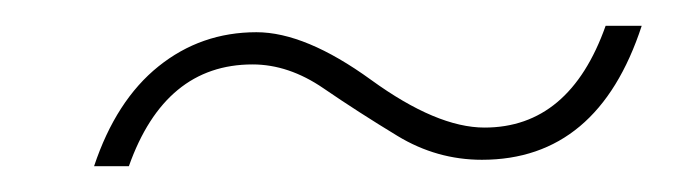

<svg xmlns="http://www.w3.org/2000/svg" viewBox="-20 -413 530 149"><path d="M478 -393Q444 -289 354 -289Q319 -289 288.5 -307.5Q258 -326 231 -344.5Q204 -363 176 -363Q108 -363 80 -284H53Q70 -335 103 -361.5Q136 -388 179 -388Q217 -388 268 -351Q319 -314 356 -314Q422 -314 450 -393Z"/></svg>

Font: Elaine Sans ExtraLight
Style: Italic
Weight: 275
Italic angle: -13°
Designer: Wei Huang
Foundry: Wei Huang
Version: Version 2.001;December 24, 2019;FontCreator 12.0.0.2547 64-b